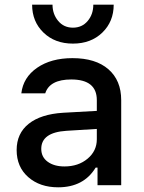

<svg xmlns="http://www.w3.org/2000/svg" viewBox="-20 -790 615 819"><path d="M255 -80Q314 -80 353.5 -113Q393 -146 393 -196V-240L263 -232Q156 -225 156 -155Q156 -120 183.5 -100Q211 -80 255 -80ZM228 9Q150 9 100.5 -34.5Q51 -78 51 -150Q51 -221 102.5 -262Q154 -303 249 -309L393 -317V-363Q393 -451 284 -451Q192 -451 173 -392H71Q79 -460 138.5 -501Q198 -542 289 -542Q388 -542 442.5 -494.5Q497 -447 497 -363V0H396V-75H388Q337 9 228 9ZM117 -770H204Q204 -730 228 -701Q252 -672 291 -672Q330 -672 354 -700.5Q378 -729 378 -770H465Q465 -698 416.5 -651Q368 -604 291 -604Q214 -604 165.5 -651Q117 -698 117 -770Z"/></svg>

Font: Manrope Medium
Style: Medium
Weight: 500
Designer: Mikhail Sharanda
Foundry: Mikhail Sharanda
Version: Version 4.000;hotconv 1.0.109;makeotfexe 2.5.65596